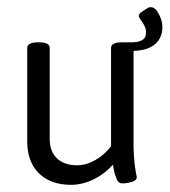

<svg xmlns="http://www.w3.org/2000/svg" viewBox="-20 -516 478 541"><path d="M437.6 -440Q437.6 -409.8 417.2 -391.8Q396.7 -373.8 356.3 -372.6V-112.2Q356.3 -94.7 357.3 -78.9Q358.3 -63 359.5 -52.5Q360.7 -42 362.1 -34.3Q363.5 -26.6 364.4 -22Q365.4 -17.4 365.4 -17Q365.4 -7.5 351.2 -3.4Q336.9 0.8 324.6 0.8Q319.5 0.8 315.3 -2.2Q311.1 -5.2 308.4 -12.5Q305.6 -19.8 304.2 -23.8Q302.8 -27.7 300.6 -38.8Q298.5 -49.9 298.1 -51.9Q274.3 -25.4 243 -10.3Q211.7 4.8 180.3 4.8Q122.5 4.8 89.6 -27.7Q56.7 -60.2 56.7 -117.7V-380.9Q56.7 -396.7 86.8 -396.7H90Q120.1 -396.7 120.1 -380.9V-124.1Q120.1 -89.2 140.5 -69.8Q160.9 -50.3 197.4 -50.3Q222.8 -50.3 248.3 -64.8Q273.9 -79.3 292.9 -103.8V-380.9Q292.9 -396.7 323 -396.7H350Q391.2 -396.7 391.2 -422.1Q392.4 -432 387.8 -441.5Q383.3 -451.1 377.5 -458.8Q371.8 -466.5 371 -469.3Q371 -476 377.3 -481.2L396 -493.5Q399.5 -495.8 405.1 -495.8Q417.4 -495.8 427.5 -476.6Q437.6 -457.4 437.6 -440Z"/></svg>

Font: Jaldi
Style: Regular
Weight: 400
Designer: Pablo Cosgaya and Nicolas Silva
Foundry: Omnibus-Type
Version: Version 1.001;PS 001.001;hotconv 1.0.70;makeotf.lib2.5.58329